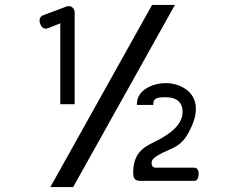

<svg xmlns="http://www.w3.org/2000/svg" viewBox="-20 -677 941 774"><path d="M532 -259V-254H598V-259C598 -284 621 -285 649 -285C691 -285 716 -265 716 -226C716 -183 682 -143 599 -103C555 -82 515 -56 517 25C518 42 525 52 544 52H764C777 52 781 35 781 24C781 14 777 -1 764 -1H608C597 -1 591 -9 591 -20C591 -27 595 -35 601 -40C652 -79 699 -73 734 -132C795 -234 769 -294 722 -322C699 -336 672 -342 649 -342C594 -342 532 -313 532 -259ZM223 -257H281V-626C281 -642 268 -657 249 -651L155 -616C141 -611 136 -598 142 -581C146 -570 155 -557 173 -563L223 -583ZM275 77 685 -657H593L183 77Z"/></svg>

Font: Charger Monospace
Style: Regular
Weight: 400
Designer: Jasper
Foundry: Cannot Into Space Fonts
Version: Version 0.980